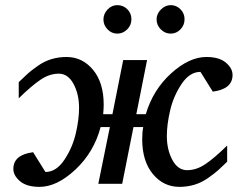

<svg xmlns="http://www.w3.org/2000/svg" viewBox="-20 -716 957 748"><path d="M886 -424Q886 -369 809 -359L761 -436Q719 -436 687.5 -389Q656 -342 643 -286.5Q630 -231 630 -186Q630 -133 651.5 -93Q673 -53 709 -53Q745 -53 780 -76.5Q815 -100 865 -149V-86Q841 -63 829.5 -52.5Q818 -42 792 -23.5Q766 -5 738 3.5Q710 12 679 12Q617 12 575.5 -38Q534 -88 534 -174Q534 -201 538 -221H500L456 0H363L408 -221H372Q346 -123 274 -55.5Q202 12 134 12Q84 12 58 -10Q32 -32 32 -58Q32 -113 109 -123L157 -46Q199 -46 230.5 -93Q262 -140 275 -195Q288 -250 288 -296Q288 -349 266.5 -389Q245 -429 209 -429Q173 -429 138 -405.5Q103 -382 53 -333V-396Q77 -419 88.5 -429.5Q100 -440 126 -458.5Q152 -477 180 -485.5Q208 -494 239 -494Q301 -494 342.5 -444Q384 -394 384 -308Q384 -295 382 -271H418L460 -482H553L511 -271H548Q576 -366 646.5 -430Q717 -494 784 -494Q834 -494 860 -472Q886 -450 886 -424ZM590 -641Q590 -662 607 -679Q624 -696 645 -696Q667 -696 683 -680Q699 -664 699 -641Q699 -618 683 -601.5Q667 -585 645 -585Q623 -585 606.5 -601.5Q590 -618 590 -641ZM437 -696Q460 -696 476 -680Q492 -664 492 -641Q492 -618 475.5 -601.5Q459 -585 437 -585Q415 -585 399 -601.5Q383 -618 383 -640Q383 -662 399 -679Q415 -696 437 -696Z"/></svg>

Font: Veleka
Style: Italic
Weight: 400
Italic angle: -12°
Designer: Stefan Peev, Context Ltd, 2016; SIL International, 1997-2014.
Foundry: Stefan Peev, Context Ltd, 2016
Version: Version 1.000